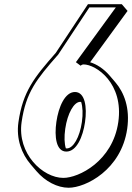

<svg xmlns="http://www.w3.org/2000/svg" viewBox="-20 -845 628 912"><path d="M558.6 -825H397.7L245 -594C142.2 -477 88.5 -410 67.6 -265C56.1 -185 82.8 -114.3 125.9 -63.9L153.1 -32.1C195.2 17 252.9 46.8 306 46.8C386.8 46.8 556.1 -38.2 584.2 -233.2C598.4 -332.2 569.2 -406 527.9 -454.2L500.7 -486C472 -519.4 437.7 -540.6 408.1 -549.3L585.9 -793.2ZM365.4 -360.8C372.8 -337.9 374.6 -304.2 368.9 -265C358.6 -193 328.1 -140 297.3 -140C295.8 -140 294.2 -140.1 292.7 -140.4C285.8 -162.8 284.4 -195.4 289.9 -233.2C300.5 -307.2 331.9 -361.2 361 -361.2C362.5 -361.2 364 -361 365.4 -360.8ZM530.3 -810 340.5 -549.6 362.9 -532.9C364.1 -534.1 369.7 -539 376.8 -539C436.6 -539 568.5 -449.2 541.9 -265C515.1 -79.1 353.9 0 281 0C182.7 0 61.1 -115.5 82.6 -265C103 -406.2 153 -468.1 255.8 -585.1L256.7 -586.1L404.7 -810ZM247.8 -266C237.7 -195.9 246.5 -125 295.2 -125C343.7 -125 373.9 -195.1 383.9 -265C394.3 -336.8 383.9 -408 336 -408C288.7 -408 258.1 -337.7 247.8 -266Z"/></svg>

Font: Blink
Style: 3DObl
Weight: 400
Designer: Mew Too
Foundry: Cannot Into Space Fonts
Version: Version 001.000